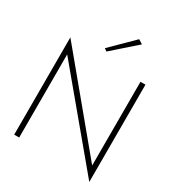

<svg xmlns="http://www.w3.org/2000/svg" viewBox="-219 -1072 1142 1234"><g transform="rotate(30 352.0 -455.5)"><path d="M482 -913 307 -759 288 -773 450 -933ZM594 -700H631V22L98 -617V0H61V-722L594 -79Z"/></g></svg>

Font: Renner
Style: Thin
Weight: 200
Version: Version 003.000 ; ttfautohint (v0.97) -l 8 -r 50 -G 200 -x 1